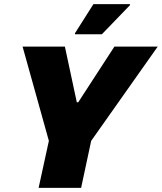

<svg xmlns="http://www.w3.org/2000/svg" viewBox="-20 -915 788 935"><path d="M168 0 218 -229 90 -688H296L354 -417H361L537 -688H748L424 -229L375 0ZM345 -748V-753L435 -895H613V-890L476 -748Z"/></svg>

Font: Saira Thin ExtraBold
Style: Italic
Weight: 800
Italic angle: -12°
Version: Version 1.101